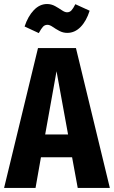

<svg xmlns="http://www.w3.org/2000/svg" viewBox="-29 -931 564 951"><path d="M206.1 -808.1Q192.9 -808.1 184.1 -798.8Q175.3 -789.6 163.1 -767.1L92.8 -799.8Q109.4 -850.1 138.4 -880.6Q167.5 -911.1 204.1 -911.1Q225.1 -911.1 243.7 -900.9Q262.2 -890.6 277.1 -880.4Q292 -870.1 303.2 -870.1Q315.9 -870.1 324.7 -879.4Q333.5 -888.7 344.2 -910.2L415 -877.9Q398.9 -826.7 370.1 -797.4Q341.3 -768.1 304.2 -768.1Q283.2 -768.1 264.6 -778.1Q246.1 -788.1 231.7 -798.1Q217.3 -808.1 206.1 -808.1ZM356 0 328.1 -151.9H173.8L147 0H-8.8L159.2 -692.9H347.2L515.1 0ZM194.8 -265.1H308.1L251 -578.1Z"/></svg>

Font: Fira Sans Compressed
Style: Bold
Weight: 700
Width: 1
Designer: Carrois Corporate & Edenspiekermann AG
Foundry: Carrois Corporate GbR & Edenspiekermann AG
Version: Version 4.203;PS 004.203;hotconv 1.0.88;makeotf.lib2.5.64775